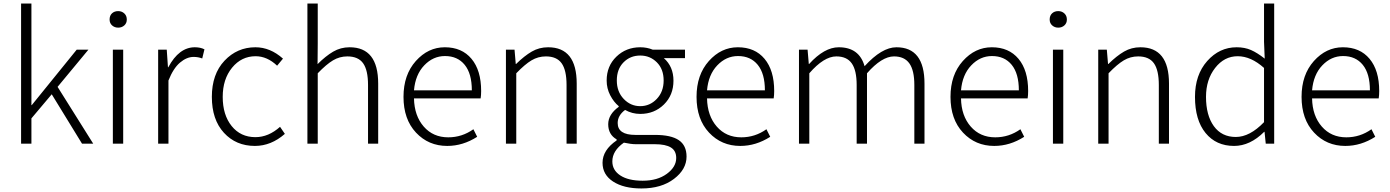

<svg xmlns="http://www.w3.org/2000/svg" viewBox="-20 -815 7884 1089"><path d="M99.6 0V-794.9H158.2V-218.8H160.2L415 -533.2H481.4L306.6 -322.3L508.8 0H445.3L273.4 -280.3L158.2 -143.6V0Z M620.1 0V-533.2H678.7V0ZM601.6 -704.1Q601.6 -726.6 615.2 -739.3Q628.9 -752 650.4 -752Q670.9 -752 685.1 -738.8Q699.2 -725.6 699.2 -704.1Q699.2 -683.6 685.1 -670.9Q670.9 -658.2 650.4 -658.2Q629.9 -658.2 615.7 -670.9Q601.6 -683.6 601.6 -704.1Z M877 0V-533.2H925.8L932.6 -433.6H934.6Q995.1 -546.9 1085 -546.9Q1117.2 -546.9 1139.6 -535.2L1127 -483.4Q1104.5 -492.2 1078.1 -492.2Q1039.1 -492.2 1001 -460Q962.9 -427.7 935.5 -358.4V0Z M1425.8 12.7Q1318.4 12.7 1250 -62Q1181.6 -136.7 1181.6 -265.6Q1181.6 -394.5 1253.4 -470.7Q1325.2 -546.9 1428.7 -546.9Q1512.7 -546.9 1585 -482.4L1551.8 -442.4Q1495.1 -496.1 1429.7 -496.1Q1349.6 -496.1 1296.4 -431.2Q1243.2 -366.2 1243.2 -265.6Q1243.2 -163.1 1293.9 -100.1Q1344.7 -37.1 1428.7 -37.1Q1502.9 -37.1 1568.4 -95.7L1595.7 -55.7Q1517.6 12.7 1425.8 12.7Z M1723.6 0V-794.9H1782.2V-567.4L1781.2 -451.2Q1827.1 -497.1 1869.6 -522Q1912.1 -546.9 1962.9 -546.9Q2125 -546.9 2125 -340.8V0H2067.4V-333Q2067.4 -417 2039.6 -456.1Q2011.7 -495.1 1950.2 -495.1Q1906.2 -495.1 1868.7 -472.7Q1831.1 -450.2 1782.2 -399.4V0Z M2516.6 12.7Q2410.2 12.7 2339.4 -63Q2268.6 -138.7 2268.6 -265.6Q2268.6 -390.6 2338.4 -468.8Q2408.2 -546.9 2502.9 -546.9Q2599.6 -546.9 2654.3 -481.4Q2709 -416 2709 -298.8Q2709 -275.4 2706.1 -256.8H2328.1Q2330.1 -158.2 2383.3 -97.2Q2436.5 -36.1 2522.5 -36.1Q2600.6 -36.1 2665 -82L2686.5 -39.1Q2605.5 12.7 2516.6 12.7ZM2328.1 -302.7H2656.2Q2656.2 -397.5 2615.7 -447.3Q2575.2 -497.1 2503.9 -497.1Q2436.5 -497.1 2386.2 -444.3Q2335.9 -391.6 2328.1 -302.7Z M2849.6 0V-533.2H2898.4L2905.3 -452.1H2907.2Q2954.1 -498 2996.1 -522.5Q3038.1 -546.9 3088.9 -546.9Q3251 -546.9 3251 -340.8V0H3193.4V-333Q3193.4 -417 3165.5 -456.1Q3137.7 -495.1 3076.2 -495.1Q3032.2 -495.1 2994.6 -472.7Q2957 -450.2 2908.2 -399.4V0Z M3618.2 253.9Q3517.6 253.9 3457.5 214.8Q3397.5 175.8 3397.5 108.4Q3397.5 36.1 3477.5 -18.6V-24.4Q3429.7 -51.8 3429.7 -110.4Q3429.7 -166 3489.3 -209V-212.9Q3460.9 -236.3 3440.9 -274.9Q3420.9 -313.5 3420.9 -358.4Q3420.9 -440.4 3476.1 -493.7Q3531.2 -546.9 3611.3 -546.9Q3649.4 -546.9 3682.6 -533.2H3865.2V-485.4H3745.1Q3799.8 -437.5 3799.8 -357.4Q3799.8 -275.4 3745.6 -222.2Q3691.4 -168.9 3611.3 -168.9Q3565.4 -168.9 3525.4 -191.4Q3483.4 -160.2 3483.4 -117.2Q3483.4 -49.8 3584 -49.8H3695.3Q3786.1 -49.8 3830.1 -20Q3874 9.8 3874 73.2Q3874 145.5 3802.7 199.7Q3731.4 253.9 3618.2 253.9ZM3744.1 -358.4Q3744.1 -422.9 3705.6 -461.4Q3667 -500 3611.3 -500Q3554.7 -500 3516.6 -461.4Q3478.5 -422.9 3478.5 -358.4Q3478.5 -294.9 3517.6 -253.9Q3556.6 -212.9 3611.3 -212.9Q3666 -212.9 3705.1 -253.9Q3744.1 -294.9 3744.1 -358.4ZM3625 210Q3709 210 3762.2 170.9Q3815.4 131.8 3815.4 81.1Q3815.4 40 3785.2 21.5Q3754.9 2.9 3694.3 2.9H3585.9Q3559.6 2.9 3518.6 -5.9Q3453.1 40 3453.1 100.6Q3453.1 150.4 3498.5 180.2Q3543.9 210 3625 210Z M4178.7 12.7Q4072.3 12.7 4001.5 -63Q3930.7 -138.7 3930.7 -265.6Q3930.7 -390.6 4000.5 -468.8Q4070.3 -546.9 4165 -546.9Q4261.7 -546.9 4316.4 -481.4Q4371.1 -416 4371.1 -298.8Q4371.1 -275.4 4368.2 -256.8H3990.2Q3992.2 -158.2 4045.4 -97.2Q4098.6 -36.1 4184.6 -36.1Q4262.7 -36.1 4327.1 -82L4348.6 -39.1Q4267.6 12.7 4178.7 12.7ZM3990.2 -302.7H4318.4Q4318.4 -397.5 4277.8 -447.3Q4237.3 -497.1 4166 -497.1Q4098.6 -497.1 4048.3 -444.3Q3998 -391.6 3990.2 -302.7Z M4511.7 0V-533.2H4560.5L4567.4 -452.1H4569.3Q4655.3 -546.9 4737.3 -546.9Q4853.5 -546.9 4883.8 -439.5Q4981.4 -546.9 5064.5 -546.9Q5223.6 -546.9 5223.6 -340.8V0H5166V-333Q5166 -416 5137.7 -455.6Q5109.4 -495.1 5050.8 -495.1Q4981.4 -495.1 4897.5 -399.4V0H4838.9V-333Q4838.9 -416 4811 -455.6Q4783.2 -495.1 4723.6 -495.1Q4653.3 -495.1 4570.3 -399.4V0Z M5619.1 12.7Q5512.7 12.7 5441.9 -63Q5371.1 -138.7 5371.1 -265.6Q5371.1 -390.6 5440.9 -468.8Q5510.7 -546.9 5605.5 -546.9Q5702.1 -546.9 5756.8 -481.4Q5811.5 -416 5811.5 -298.8Q5811.5 -275.4 5808.6 -256.8H5430.7Q5432.6 -158.2 5485.8 -97.2Q5539.1 -36.1 5625 -36.1Q5703.1 -36.1 5767.6 -82L5789.1 -39.1Q5708 12.7 5619.1 12.7ZM5430.7 -302.7H5758.8Q5758.8 -397.5 5718.3 -447.3Q5677.7 -497.1 5606.4 -497.1Q5539.1 -497.1 5488.8 -444.3Q5438.5 -391.6 5430.7 -302.7Z M5952.1 0V-533.2H6010.7V0ZM5933.6 -704.1Q5933.6 -726.6 5947.3 -739.3Q5960.9 -752 5982.4 -752Q6002.9 -752 6017.1 -738.8Q6031.2 -725.6 6031.2 -704.1Q6031.2 -683.6 6017.1 -670.9Q6002.9 -658.2 5982.4 -658.2Q5961.9 -658.2 5947.8 -670.9Q5933.6 -683.6 5933.6 -704.1Z M6209 0V-533.2H6257.8L6264.6 -452.1H6266.6Q6313.5 -498 6355.5 -522.5Q6397.5 -546.9 6448.2 -546.9Q6610.4 -546.9 6610.4 -340.8V0H6552.7V-333Q6552.7 -417 6524.9 -456.1Q6497.1 -495.1 6435.5 -495.1Q6391.6 -495.1 6354 -472.7Q6316.4 -450.2 6267.6 -399.4V0Z M6979.5 12.7Q6877.9 12.7 6817.9 -60.5Q6757.8 -133.8 6757.8 -265.6Q6757.8 -390.6 6827.1 -468.8Q6896.5 -546.9 6994.1 -546.9Q7040 -546.9 7075.7 -531.2Q7111.3 -515.6 7153.3 -482.4L7149.4 -578.1V-794.9H7207V0H7159.2L7152.3 -67.4H7150.4Q7070.3 12.7 6979.5 12.7ZM6989.3 -38.1Q7068.4 -38.1 7149.4 -122.1V-429.7Q7075.2 -496.1 7000 -496.1Q6923.8 -496.1 6872.1 -429.7Q6820.3 -363.3 6820.3 -265.6Q6820.3 -161.1 6864.7 -99.6Q6909.2 -38.1 6989.3 -38.1Z M7610.4 12.7Q7503.9 12.7 7433.1 -63Q7362.3 -138.7 7362.3 -265.6Q7362.3 -390.6 7432.1 -468.8Q7502 -546.9 7596.7 -546.9Q7693.4 -546.9 7748 -481.4Q7802.7 -416 7802.7 -298.8Q7802.7 -275.4 7799.8 -256.8H7421.9Q7423.8 -158.2 7477.1 -97.2Q7530.3 -36.1 7616.2 -36.1Q7694.3 -36.1 7758.8 -82L7780.3 -39.1Q7699.2 12.7 7610.4 12.7ZM7421.9 -302.7H7750Q7750 -397.5 7709.5 -447.3Q7668.9 -497.1 7597.7 -497.1Q7530.3 -497.1 7480 -444.3Q7429.7 -391.6 7421.9 -302.7Z"/></svg>

Font: Gen Shin Gothic Light
Style: Regular
Weight: 200
Designer: [Source Han Sans]
Ryoko NISHIZUKA  (kana & ideographs); Paul D. Hunt (Latin, Greek & Cyrillic); Wenlong ZHANG  (bopomofo
Version: Version 1.002.20150607